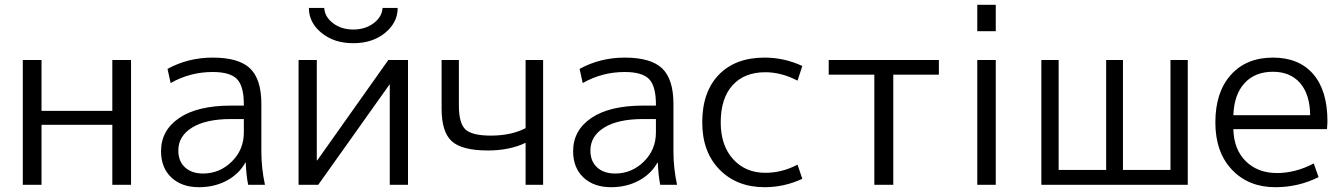

<svg xmlns="http://www.w3.org/2000/svg" viewBox="-20 -770 5596 800"><path d="M153 -250V0H75V-520H153V-308H448V-520H526V0H448V-250Z M866 -530Q975 -530 1022 -485Q1069 -440 1069 -337V-140Q1069 -69 1084 0H1014Q1006 -39 1004 -92H1002Q975 -44 924 -17Q873 10 809 10Q737 10 694 -30.5Q651 -71 651 -140Q651 -227 727 -278.5Q803 -330 943 -330H996V-335Q996 -411 967.5 -440.5Q939 -470 866 -470Q772 -470 691 -424L678 -483Q764 -530 866 -530ZM723 -143Q723 -98 751 -72.5Q779 -47 826 -47Q895 -47 945.5 -96.5Q996 -146 996 -218V-274H943Q838 -274 780.5 -238.5Q723 -203 723 -143Z M1300 -102H1302L1598 -520H1680V0H1604V-418H1603L1306 0H1224V-520H1300ZM1574 -737H1637Q1637 -676 1584.5 -633Q1532 -590 1452 -590Q1372 -590 1319.5 -633Q1267 -676 1267 -737H1331Q1333 -700 1367.5 -673.5Q1402 -647 1452 -647Q1502 -647 1537 -673.5Q1572 -700 1574 -737Z M2170 -520H2243V0H2170V-175Q2103 -143 2013 -143Q1905 -143 1862.5 -181.5Q1820 -220 1820 -317V-520H1892V-331Q1892 -256 1919.5 -230.5Q1947 -205 2025 -205Q2110 -205 2170 -236Z M2583 -530Q2692 -530 2739 -485Q2786 -440 2786 -337V-140Q2786 -69 2801 0H2731Q2723 -39 2721 -92H2719Q2692 -44 2641 -17Q2590 10 2526 10Q2454 10 2411 -30.5Q2368 -71 2368 -140Q2368 -227 2444 -278.5Q2520 -330 2660 -330H2713V-335Q2713 -411 2684.5 -440.5Q2656 -470 2583 -470Q2489 -470 2408 -424L2395 -483Q2481 -530 2583 -530ZM2440 -143Q2440 -98 2468 -72.5Q2496 -47 2543 -47Q2612 -47 2662.5 -96.5Q2713 -146 2713 -218V-274H2660Q2555 -274 2497.5 -238.5Q2440 -203 2440 -143Z M3169 -469Q3081 -469 3032 -414.5Q2983 -360 2983 -260Q2983 -164 3034.5 -107Q3086 -50 3169 -50Q3239 -50 3303 -84L3323 -25Q3248 10 3166 10Q3050 10 2978 -63.5Q2906 -137 2906 -260Q2906 -387 2975 -458.5Q3044 -530 3166 -530Q3248 -530 3323 -495L3303 -434Q3236 -469 3169 -469Z M3892 -459H3702V0H3623V-459H3433V-520H3892Z M4052 0V-520H4129V0ZM4052 -640V-750H4129V-640Z M4929 0H4319V-520H4391V-62H4589V-520H4659V-62H4857V-520H4929Z M5119 -290H5439Q5438 -377 5397 -424Q5356 -471 5284 -471Q5209 -471 5165.5 -423.5Q5122 -376 5119 -290ZM5119 -232Q5121 -147 5171 -98Q5221 -49 5301 -49Q5378 -49 5454 -89L5474 -32Q5390 10 5294 10Q5182 10 5113 -63Q5044 -136 5044 -260Q5044 -386 5108.5 -458Q5173 -530 5284 -530Q5392 -530 5451.5 -461.5Q5511 -393 5511 -265Q5511 -252 5509 -232Z"/></svg>

Font: Mplus 1p
Style: Regular
Weight: 400
Version: Version 1.061